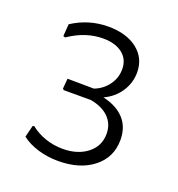

<svg xmlns="http://www.w3.org/2000/svg" viewBox="-93 -537 577 622"><g transform="rotate(20 195.0 -226.5)"><path d="M340 -127Q340 -67 294 -30.5Q248 6 173 6Q136 6 103 -4Q70 -14 47 -32L57 -72L62 -74Q84 -56 113 -46Q142 -36 173 -36Q225 -36 258 -62Q291 -88 291 -130Q291 -164 268.5 -186.5Q246 -209 205 -216H112L108 -220L111 -255L202 -254Q231 -265 249 -289.5Q267 -314 267 -344Q267 -378 242.5 -397.5Q218 -417 175 -417Q115 -417 58 -378L51 -380L54 -422Q111 -459 178 -459Q241 -459 278.5 -429.5Q316 -400 316 -351Q316 -315 296 -284.5Q276 -254 241 -238Q289 -227 314.5 -199Q340 -171 340 -127Z"/></g></svg>

Font: t
Style: Regular
Weight: 300
Designer: Juan Pablo del Peral
Foundry: Huerta Tipografica
Version: Version 2.004; ttfautohint (v1.8.1)